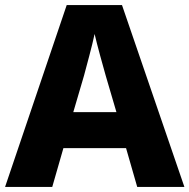

<svg xmlns="http://www.w3.org/2000/svg" viewBox="-20 -803 747 757"><path d="M521 -66H707L461 -783H243L0 -66H186L230 -219H477ZM397 -504 439 -361H269L311 -504C320 -538 344 -625 353 -669C363 -625 387 -539 397 -504Z"/></svg>

Font: Noto Sans Malayalam UI ExtraBold
Style: Regular
Weight: 800
Designer: Jelle Bosma - Monotype Design Team
Foundry: Monotype Imaging Inc.
Version: Version 2.104